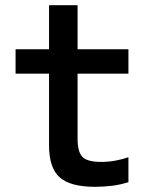

<svg xmlns="http://www.w3.org/2000/svg" viewBox="-20 -710 590 740"><path d="M346 10Q251 10 210 -26.5Q169 -63 169 -150V-426H40V-520H169V-690H279V-520H475V-426H279V-176Q279 -124 298 -105Q317 -86 369 -86Q399 -86 425.5 -91Q452 -96 475 -104V-8Q444 2 412 6Q380 10 346 10Z"/></svg>

Font: M PLUS Code Latin SemiExpanded Medium
Style: Regular
Weight: 500
Width: 6
Designer: Coji Morishita
Foundry: UNDERFOREST DESIGN
Version: Version 1.002; ttfautohint (v1.8.3)